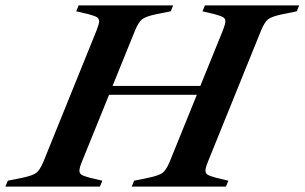

<svg xmlns="http://www.w3.org/2000/svg" viewBox="-80 -693 1131 713"><path d="M1031 -673 1022 -651 968 -640Q930 -632 916.5 -622Q903 -612 890 -581L692 -92Q683 -70 683 -59Q683 -49 691.5 -44Q700 -39 722 -33L768 -22L759 0H409L418 -22L472 -33Q510 -41 523.5 -51Q537 -61 550 -92L651 -341H325L224 -92Q215 -70 215 -59Q215 -49 223 -44Q231 -39 253 -33L300 -22L291 0H-60L-51 -22L4 -33Q41 -41 54.5 -51Q68 -61 81 -92L279 -581Q288 -604 288 -614Q288 -624 280 -629Q272 -634 250 -640L203 -651L212 -673H563L554 -651L499 -640Q462 -632 448.5 -622Q435 -612 422 -581L338 -374H664L748 -581Q757 -604 757 -614Q757 -624 748.5 -629Q740 -634 718 -640L672 -651L681 -673Z"/></svg>

Font: Ibarra Real Nova
Style: Bold Italic
Weight: 700
Italic angle: -22°
Designer: Jose Maria Ribagorda & Octavio Pardo
Foundry: Octavio Pardo
Version: Version 1.014